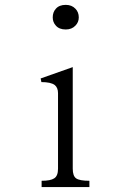

<svg xmlns="http://www.w3.org/2000/svg" viewBox="-20 -756 540 777"><path d="M246.1 -736.3Q219.7 -736.3 206.1 -720.7Q193.4 -707 193.4 -685.5Q193.4 -666 206.1 -652.3Q219.7 -636.7 246.1 -636.7Q270.5 -636.7 285.2 -652.3Q298.8 -666 298.8 -685.5Q298.8 -707 285.2 -720.7Q270.5 -736.3 246.1 -736.3ZM148.4 1V-24.4Q184.6 -24.4 199.2 -34.2Q214.8 -43.9 214.8 -73.2V-378.9Q214.8 -401.4 201.2 -412.1Q185.5 -423.8 147.5 -423.8L144.5 -438.5L274.4 -484.4V-73.2Q274.4 -43.9 288.1 -34.2Q301.8 -24.4 341.8 -24.4V1Z"/></svg>

Font: BatangChe
Style: Regular
Weight: 400
Monospace: yes
Version: Version 2.21